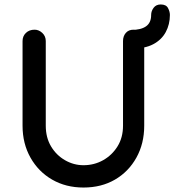

<svg xmlns="http://www.w3.org/2000/svg" viewBox="-20 -834 781 860"><path d="M578 -701Q600 -701 613 -686.5Q626 -672 626 -650V-271Q626 -191 591 -128Q556 -65 495 -29.5Q434 6 354 6Q275 6 213.5 -29.5Q152 -65 116.5 -128Q81 -191 81 -271V-650Q81 -672 96 -686.5Q111 -701 135 -701Q154 -701 169.5 -686.5Q185 -672 185 -650V-271Q185 -218 208.5 -178.5Q232 -139 271 -116.5Q310 -94 354 -94Q402 -94 442 -116.5Q482 -139 506.5 -178.5Q531 -218 531 -271V-650Q531 -672 543.5 -686.5Q556 -701 578 -701ZM569 -616V-700Q611 -700 634 -716Q657 -732 657 -767Q657 -784 668 -799Q679 -814 700 -814Q724 -814 732.5 -798Q741 -782 741 -767Q741 -725 722.5 -690.5Q704 -656 666.5 -636Q629 -616 569 -616Z"/></svg>

Font: Quicksand SemiBold
Style: Regular
Weight: 600
Designer: Andrew Paglinawan
Foundry: Andrew Paglinawan
Version: Version 3.006